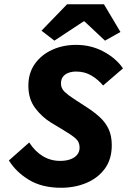

<svg xmlns="http://www.w3.org/2000/svg" viewBox="-20 -875 640 907"><path d="M268 12Q179 12 117.5 -25Q56 -62 22 -117L118 -202Q145 -160 182 -137.5Q219 -115 264 -115Q292 -115 312.5 -122.5Q333 -130 344.5 -144Q356 -158 356 -178Q356 -205 336 -222Q316 -239 282 -259L224 -294Q179 -321 146.5 -364Q114 -407 114 -470Q114 -530 144.5 -573Q175 -616 226 -639.5Q277 -663 340 -663Q410 -663 469 -631.5Q528 -600 561 -552L467 -471Q445 -498 413 -517.5Q381 -537 340 -537Q320 -537 303.5 -531Q287 -525 277.5 -512.5Q268 -500 268 -481Q268 -458 284.5 -442Q301 -426 326 -410L395 -365Q427 -344 452.5 -320.5Q478 -297 493 -265.5Q508 -234 508 -189Q508 -123 475.5 -78.5Q443 -34 388.5 -11Q334 12 268 12ZM237 -683 176 -730 297 -855H471L549 -724L476 -683L379 -774H375Z"/></svg>

Font: Source Code Pro ExtraLight ExtraBold
Style: Italic
Weight: 800
Italic angle: -11°
Monospace: yes
Version: Version 1.016;hotconv 1.0.116;makeotfexe 2.5.65601